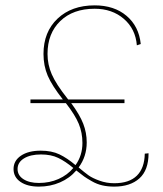

<svg xmlns="http://www.w3.org/2000/svg" viewBox="-20 -690 613 720"><path d="M446.8 -316.9V-303.2H247.1Q279.3 -259.3 292.2 -225.8Q305.2 -192.4 305.2 -155.8Q305.2 -103 274.9 -62Q297.4 -43 312 -32.5Q326.7 -22 353 -12.5Q379.4 -2.9 408.2 -2.9Q464.4 -2.9 493.2 -31.2Q522 -59.6 522.9 -113.8L537.1 -115.2Q537.1 -51.8 502.7 -21Q468.3 9.8 408.2 9.8Q383.8 9.8 363.5 5.1Q343.3 0.5 324.5 -10.3Q305.7 -21 295.7 -28.1Q285.6 -35.2 266.1 -50.8Q241.7 -22 205.1 -6.1Q168.5 9.8 126 9.8Q82.5 9.8 56.6 -8.1Q30.8 -25.9 30.8 -56.2Q30.8 -87.4 58.6 -106.2Q86.4 -125 132.8 -125Q173.8 -125 202.9 -111.1Q231.9 -97.2 263.2 -70.8Q289.1 -106.9 289.1 -153.8Q289.1 -192.4 275.4 -225.6Q261.7 -258.8 227.1 -303.2H94.2V-316.9H215.8Q174.8 -369.1 158.9 -406.2Q143.1 -443.4 143.1 -487.8Q143.1 -570.3 195.8 -620.1Q248.5 -669.9 335 -669.9Q408.2 -669.9 454.6 -630.6Q501 -591.3 507.8 -524.9L493.2 -520Q488.3 -581.5 444.3 -619.4Q400.4 -657.2 335 -657.2Q253.9 -657.2 206.1 -611.1Q158.2 -564.9 158.2 -487.8Q158.2 -447.8 174.1 -411.4Q189.9 -375 231.9 -321.8L235.8 -316.9ZM45.9 -56.2Q45.9 -32.2 67.9 -18.1Q89.8 -3.9 126 -3.9Q166 -3.9 199.5 -18.8Q232.9 -33.7 254.9 -60.1Q225.1 -85 198.2 -97.9Q171.4 -110.8 133.8 -110.8Q93.8 -110.8 69.8 -95.9Q45.9 -81.1 45.9 -56.2Z"/></svg>

Font: Human Sans Thin
Style: Regular
Weight: 100
Designer: Tim Radville
Foundry: Continuum
Version: Version 1.000;FEAKit 1.0